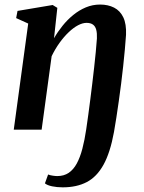

<svg xmlns="http://www.w3.org/2000/svg" viewBox="-20 -570 634 844"><path d="M255.5 253.5Q230.5 253.5 209 249Q187.5 244.5 177.5 236L191.5 197Q199.5 200.5 211.8 202.2Q224 204 231.5 204Q261 204 282 189.8Q303 175.5 317.5 148.8Q332 122 342 84Q352 46 359 -1.5Q363.5 -31.5 368 -64.8Q372.5 -98 377 -133.2Q381.5 -168.5 385.8 -204.2Q390 -240 394 -274.8Q398 -309.5 401 -341.5Q404 -373.5 406 -401Q407 -424 403 -439.2Q399 -454.5 388.5 -462Q378 -469.5 360.5 -469.5Q343 -469.5 322.8 -458.8Q302.5 -448 281.8 -428.2Q261 -408.5 241.8 -381.8Q222.5 -355 207 -323L163 0H40.5L104 -466.5L51 -490.5L57 -522L211.5 -548L232 -535.5L217.5 -402Q233.5 -430 254.8 -456.5Q276 -483 301.8 -504Q327.5 -525 357.2 -537.5Q387 -550 420 -550Q455 -550 481.5 -536.5Q508 -523 522 -493.8Q536 -464.5 534 -417Q532 -387 528.8 -352Q525.5 -317 521.5 -279Q517.5 -241 512.5 -202.2Q507.5 -163.5 502.2 -125.5Q497 -87.5 491.5 -53Q486 -18.5 481 10.5Q464.5 101 435 154.2Q405.5 207.5 361.2 230.5Q317 253.5 255.5 253.5Z"/></svg>

Font: Merriweather 60pt SemiBold
Style: Italic
Weight: 600
Italic angle: -7.8°
Version: Version 2.101